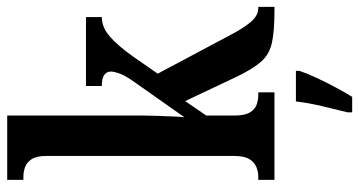

<svg xmlns="http://www.w3.org/2000/svg" viewBox="-258 -542 1021 546"><g transform="rotate(-90 253.0 -269.5)"><path d="M14 0V-46H23Q36 -46 49.5 -51Q63 -56 72.5 -70.5Q82 -85 82 -115V-649Q82 -677 72.5 -691Q63 -705 49.5 -709.5Q36 -714 23 -714H14V-760H197V-376Q197 -359 196 -332Q195 -305 194 -282.5Q193 -260 192 -256L292 -398Q311 -425 316.5 -440.5Q322 -456 322 -465Q322 -491 281 -491V-536H477V-491Q448 -491 421.5 -468Q395 -445 364 -401L316 -332L423 -131Q444 -90 462.5 -68Q481 -46 502 -46H506V0H494Q438 0 405 -7Q372 -14 351.5 -36.5Q331 -59 309 -104L238 -254L197 -194V-113Q197 -84 206 -69.5Q215 -55 228.5 -50.5Q242 -46 255 -46H263V0ZM206 208Q214 176 223.5 136Q233 96 237 61H324V71Q317 92 304.5 119Q292 146 277.5 173Q263 200 250 221H206Z"/></g></svg>

Font: Noto Serif Georgian ExtraCondensed SemiBold
Style: Regular
Weight: 600
Width: 2
Designer: Monotype Design Team, Akaki Razmadze
Foundry: Google LLC
Version: Version 2.003; ttfautohint (v1.8.4.7-5d5b)